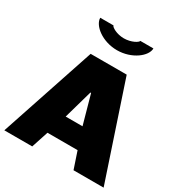

<svg xmlns="http://www.w3.org/2000/svg" viewBox="-212 -1058 1133 1204"><g transform="rotate(30 354.5 -456.0)"><path d="M548 -912H453C453 -901 409 -874 355 -874C302 -874 259 -901 259 -912H163C163 -856 248 -788 355 -788C462 -788 548 -856 548 -912ZM714 0 485 -686H224L-5 0H197L237 -122H455L496 0ZM344 -475H349L407 -267H285Z"/></g></svg>

Font: Chivo Light
Style: Bold
Weight: 900
Designer: Hector Gatti
Foundry: Omnibus-Type
Version: Version 1.003;PS 001.003;hotconv 1.0.70;makeotf.lib2.5.58329